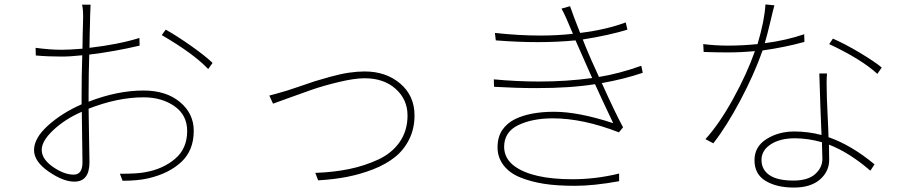

<svg xmlns="http://www.w3.org/2000/svg" viewBox="-20 -803 4040 856"><path d="M308.6 -24.4Q347.7 -24.4 347.7 -79.1Q347.7 -107.4 346.2 -191.4Q344.7 -275.4 344.7 -304.7Q270.5 -272.5 218.3 -223.6Q166 -174.8 166 -134.8Q166 -93.8 215.8 -59.1Q265.6 -24.4 308.6 -24.4ZM375 -382.8V-349.6Q502.9 -399.4 620.1 -399.4Q720.7 -399.4 782.2 -348.1Q843.8 -296.9 843.8 -219.7Q843.8 -132.8 788.6 -81.1Q733.4 -29.3 640.6 -7.8Q593.8 2.9 526.4 2.9L514.6 -28.3Q594.7 -28.3 627 -35.2Q706.1 -48.8 760.3 -94.7Q814.5 -140.6 814.5 -218.8Q814.5 -290 757.8 -329.6Q701.2 -369.1 620.1 -369.1Q504.9 -369.1 375 -318.4Q375 -279.3 377 -193.8Q378.9 -108.4 378.9 -80.1Q378.9 6.8 311.5 6.8Q261.7 6.8 196.8 -38.1Q131.8 -83 131.8 -133.8Q131.8 -187.5 194.3 -243.7Q256.8 -299.8 343.8 -337.9V-379.9Q343.8 -464.8 346.7 -556.6Q293.9 -550.8 253.9 -550.8Q193.4 -550.8 139.6 -555.7L138.7 -589.8Q203.1 -581.1 253.9 -581.1Q289.1 -581.1 347.7 -585.9Q347.7 -615.2 348.6 -647.9Q349.6 -680.7 350.1 -702.1Q350.6 -723.6 350.6 -730.5Q350.6 -763.7 345.7 -782.2H383.8Q381.8 -749 381.8 -732.4Q381.8 -724.6 381.3 -703.6Q380.9 -682.6 379.9 -650.4Q378.9 -618.2 378.9 -589.8Q506.8 -604.5 601.6 -633.8L602.5 -599.6Q490.2 -573.2 377.9 -559.6Q375 -468.8 375 -382.8ZM701.2 -646.5 718.8 -670.9Q769.5 -642.6 833 -597.7Q896.5 -552.7 927.7 -522.5L908.2 -495.1Q843.8 -563.5 701.2 -646.5Z M1197.3 -340.8 1180.7 -377Q1198.2 -380.9 1260.7 -399.4L1310.5 -416Q1360.4 -433.6 1383.8 -440.9Q1407.2 -448.2 1453.1 -460.9Q1499 -473.6 1536.1 -479Q1573.2 -484.4 1605.5 -484.4Q1701.2 -484.4 1764.6 -430.2Q1828.1 -376 1828.1 -288.1Q1828.1 -229.5 1804.2 -181.6Q1780.3 -133.8 1740.2 -102.1Q1700.2 -70.3 1644 -48.3Q1587.9 -26.4 1527.8 -14.6Q1467.8 -2.9 1398.4 1L1385.7 -32.2Q1467.8 -35.2 1536.6 -49.3Q1605.5 -63.5 1666.5 -91.8Q1727.5 -120.1 1762.2 -170.4Q1796.9 -220.7 1796.9 -288.1Q1796.9 -359.4 1744.1 -406.7Q1691.4 -454.1 1605.5 -454.1Q1560.5 -454.1 1491.2 -437.5Q1421.9 -420.9 1369.6 -402.8Q1317.4 -384.8 1259.3 -363.3Q1201.2 -341.8 1197.3 -340.8Z M2181.6 -449.2Q2285.2 -439.5 2382.8 -439.5Q2506.8 -439.5 2620.1 -455.1L2545.9 -623Q2465.8 -615.2 2377 -615.2Q2288.1 -615.2 2190.4 -623L2186.5 -656.2Q2293.9 -644.5 2388.7 -644.5Q2465.8 -644.5 2534.2 -652.3Q2501 -733.4 2483.4 -764.6L2521.5 -775.4Q2535.2 -734.4 2566.4 -656.2Q2684.6 -670.9 2769.5 -703.1L2777.3 -670.9Q2695.3 -645.5 2578.1 -627L2593.8 -587.9Q2611.3 -544.9 2650.4 -460Q2741.2 -474.6 2838.9 -509.8L2845.7 -478.5Q2762.7 -450.2 2663.1 -432.6Q2722.7 -299.8 2757.8 -235.4L2739.3 -212.9Q2579.1 -275.4 2444.3 -275.4Q2353.5 -275.4 2290.5 -245.1Q2227.5 -214.8 2227.5 -147.5Q2228.5 -95.7 2273.4 -62.5Q2353.5 -3.9 2532.2 -3.9Q2636.7 -3.9 2740.2 -29.3V4.9Q2627 25.4 2544.9 25.4Q2462.9 25.4 2406.2 16.6Q2349.6 7.8 2301.3 -11.2Q2252.9 -30.3 2225.6 -65.4Q2198.2 -100.6 2198.2 -146Q2198.2 -191.4 2218.8 -222.7Q2240.2 -253.9 2275.4 -271.5Q2342.8 -304.7 2450.7 -304.7Q2558.6 -304.7 2713.9 -253.9Q2657.2 -373 2632.8 -427.7Q2524.4 -410.2 2371.1 -410.2Q2284.2 -410.2 2182.6 -416Z M3565.4 -650.4 3566.4 -616.2Q3478.5 -591.8 3379.9 -578.1Q3342.8 -472.7 3281.2 -356.4Q3219.7 -240.2 3160.2 -164.1L3125 -182.6Q3186.5 -250 3248.5 -362.3Q3310.5 -474.6 3345.7 -575.2Q3285.2 -569.3 3224.6 -569.3Q3181.6 -569.3 3117.2 -571.3L3115.2 -606.4Q3169.9 -599.6 3225.6 -599.6Q3290 -599.6 3357.4 -606.4Q3388.7 -711.9 3392.6 -783.2L3432.6 -779.3Q3428.7 -766.6 3414.1 -704.6Q3399.4 -642.6 3389.6 -610.4Q3485.4 -623 3565.4 -650.4ZM3646.5 -94.7Q3646.5 -104.5 3645.5 -129.4Q3644.5 -154.3 3644.5 -168.9Q3582 -186.5 3523.4 -186.5Q3458 -186.5 3416.5 -159.7Q3375 -132.8 3375 -89.8Q3375 -46.9 3410.2 -22.5Q3445.3 2 3517.6 2Q3582 2 3614.3 -26.9Q3646.5 -55.7 3646.5 -94.7ZM3632.8 -475.6H3667Q3664.1 -439.5 3666 -389.6Q3666 -368.2 3669.4 -298.8Q3672.9 -229.5 3673.8 -191.4Q3775.4 -156.2 3878.9 -70.3L3860.4 -42Q3766.6 -123 3675.8 -158.2Q3675.8 -144.5 3676.3 -122.1Q3676.8 -99.6 3676.8 -90.8Q3676.8 -38.1 3635.3 -2.4Q3593.8 33.2 3519.5 33.2Q3442.4 33.2 3393.1 3.4Q3343.8 -26.4 3343.8 -88.9Q3343.8 -149.4 3397.5 -183.1Q3451.2 -216.8 3521.5 -216.8Q3583 -216.8 3642.6 -201.2Q3641.6 -218.8 3637.7 -323.7Q3633.8 -428.7 3632.8 -475.6ZM3676.8 -606.4 3693.4 -630.9Q3747.1 -607.4 3812.5 -568.4Q3877.9 -529.3 3911.1 -502L3891.6 -473.6Q3820.3 -539.1 3676.8 -606.4Z"/></svg>

Font: GenEi Gothic M ExtraLight
Style: Regular
Weight: 200
Designer: o_tamon (Modified); [Source Han Sans]
Ryoko NISHIZUKA  (kana & ideographs); Paul D. Hunt (Latin, Greek & Cyrillic); Wenl
Version: Version 1.1a;Original Version 1.004